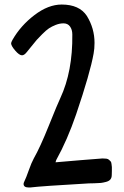

<svg xmlns="http://www.w3.org/2000/svg" viewBox="-20 -825 545 847"><path d="M106 2Q84 2 84 -14Q84 -18 88 -26Q95 -40 107 -74Q119 -108 129 -126Q157 -175 195.5 -271Q234 -367 246 -392Q301 -510 299 -673Q299 -694 289 -708Q279 -722 260 -722Q243 -722 225.5 -715Q208 -708 196 -700Q184 -692 166.5 -674.5Q149 -657 142 -649Q135 -641 117.5 -619Q100 -597 98 -595Q87 -581 77 -581Q65 -581 47 -602Q29 -623 29 -634Q29 -638 35 -649Q71 -712 132 -758.5Q193 -805 252 -805Q330 -805 363 -755Q397 -700 397 -636Q397 -610 393 -589Q378 -504 316 -321Q277 -207 228 -119Q227 -118 227 -116Q226 -112 225 -109Q266 -113 336.5 -118.5Q407 -124 432 -126Q442 -126 449.5 -125Q457 -124 461.5 -119.5Q466 -115 468.5 -112.5Q471 -110 472 -101Q473 -92 473.5 -88Q474 -84 473.5 -71Q473 -58 473 -53Q473 -41 467 -33.5Q461 -26 447.5 -22.5Q434 -19 425 -18Q416 -17 396 -16.5Q376 -16 372 -16Q162 -4 114 2Z"/></svg>

Font: Because We Connect
Style: Regular
Weight: 400
Designer: Liz Wetzel, Aaron Williamson, Russ McMullin
Foundry: Red Hat
Version: Version 1.000